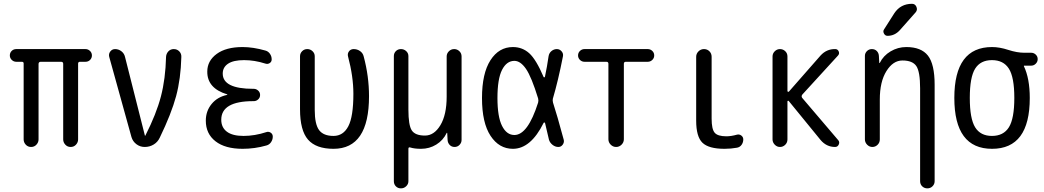

<svg xmlns="http://www.w3.org/2000/svg" viewBox="-20 -780 5540 1019"><path d="M66.4 -452.1Q52.7 -452.1 42.5 -461.9Q32.2 -471.7 32.2 -485.8Q32.2 -500 42 -509.8Q51.8 -519.5 66.4 -519.5H433.6Q447.3 -519.5 457.5 -509.8Q467.8 -500 467.8 -485.8Q467.8 -471.7 458 -461.9Q448.2 -452.1 433.6 -452.1H404.3Q395.5 -452.1 394.5 -443.4V-40Q394.5 -24.4 383.3 -12.2Q372.1 0 355 0Q337.9 0 326.7 -12.2Q315.4 -24.4 315.4 -40V-441.4Q315.4 -452.1 303.7 -452.1H196.3Q185.5 -452.1 184.6 -441.4V-40Q184.6 -24.4 173.3 -12.2Q162.1 0 145 0Q127.9 0 116.7 -12.2Q105.5 -24.4 105.5 -40V-443.4Q105.5 -452.1 95.7 -452.1Z M677.7 -52.7 559.6 -478.5Q555.7 -494.1 565.4 -506.8Q575.2 -519.5 590.8 -519.5Q609.4 -519.5 624.5 -507.8Q639.6 -496.1 643.6 -477.5L749 -60.5Q749 -59.6 750 -59.6Q752 -59.6 752 -61.5Q809.6 -174.8 834 -268.1Q858.4 -361.3 861.3 -478.5Q862.3 -495.1 873.5 -507.3Q884.8 -519.5 902.3 -519.5Q919.9 -519.5 931.6 -507.3Q943.4 -495.1 942.4 -477.5Q939.5 -362.3 914.6 -269.5Q889.6 -176.8 828.1 -49.8Q817.4 -26.4 795.9 -13.2Q774.4 0 748 0Q723.6 0 704.1 -14.6Q684.6 -29.3 677.7 -52.7Z M1185.5 -276.4Q1186.5 -276.4 1186.5 -278.3Q1186.5 -279.3 1185.5 -279.3Q1079.1 -311.5 1080.1 -400.4Q1080.1 -457 1129.9 -493.7Q1179.7 -530.3 1267.6 -530.3Q1323.2 -530.3 1388.7 -511.7Q1403.3 -507.8 1412.6 -494.6Q1421.9 -481.4 1421.9 -464.8Q1421.9 -452.1 1411.6 -445.3Q1401.4 -438.5 1388.7 -442.4Q1331.1 -460.9 1275.4 -460.9Q1218.8 -460.9 1190.4 -441.9Q1162.1 -422.9 1162.1 -389.6Q1162.1 -308.6 1324.2 -308.6H1327.1Q1339.8 -308.6 1350.1 -299.3Q1360.4 -290 1360.4 -275.9Q1360.4 -261.7 1350.1 -252.4Q1339.8 -243.2 1327.1 -243.2H1324.2Q1154.3 -243.2 1154.3 -144.5Q1154.3 -103.5 1184.1 -81.1Q1213.9 -58.6 1272.5 -58.6Q1332 -58.6 1394.5 -79.1Q1406.2 -83 1417 -75.7Q1427.7 -68.4 1427.7 -54.7Q1427.7 -39.1 1418.5 -25.4Q1409.2 -11.7 1393.6 -7.8Q1332 9.8 1267.6 9.8Q1174.8 9.8 1123.5 -30.3Q1072.3 -70.3 1072.3 -139.6Q1072.3 -190.4 1103 -228Q1133.8 -265.6 1185.5 -276.4Z M1750 9.8Q1657.2 9.8 1614.7 -39.1Q1572.3 -87.9 1572.3 -200.2V-481.4Q1572.3 -497.1 1583.5 -508.3Q1594.7 -519.5 1610.8 -519.5Q1627 -519.5 1638.7 -508.3Q1650.4 -497.1 1650.4 -481.4V-196.3Q1650.4 -121.1 1673.3 -89.8Q1696.3 -58.6 1750 -58.6Q1801.8 -58.6 1828.6 -109.9Q1855.5 -161.1 1855.5 -282.2Q1855.5 -374 1827.1 -480.5Q1823.2 -495.1 1832 -507.3Q1840.8 -519.5 1857.4 -519.5Q1876 -519.5 1891.1 -508.8Q1906.2 -498 1910.2 -480.5Q1938.5 -375 1938.5 -269.5Q1938.5 9.8 1750 9.8Z M2070.3 181.6V-482.4Q2070.3 -498 2081.1 -508.8Q2091.8 -519.5 2107.9 -519.5Q2124 -519.5 2135.7 -508.8Q2147.5 -498 2147.5 -482.4V-198.2Q2147.5 -115.2 2165.5 -87.9Q2183.6 -60.5 2235.4 -60.5Q2284.2 -60.5 2317.4 -115.7Q2350.6 -170.9 2350.6 -267.6V-480.5Q2350.6 -496.1 2362.3 -507.8Q2374 -519.5 2390.6 -519.5Q2406.2 -519.5 2418 -508.3Q2429.7 -497.1 2429.7 -480.5V-37.1Q2429.7 -22.5 2418.9 -11.2Q2408.2 0 2392.6 0Q2377 0 2366.7 -10.7Q2356.4 -21.5 2355.5 -37.1L2353.5 -74.2Q2353.5 -75.2 2352.5 -75.2Q2350.6 -75.2 2350.6 -74.2Q2332 -35.2 2295.4 -12.7Q2258.8 9.8 2214.8 9.8Q2179.7 9.8 2158.2 2.9Q2147.5 -1 2147.5 9.8V181.6Q2147.5 197.3 2135.7 208.5Q2124 219.7 2107.9 219.7Q2091.8 219.7 2081.1 209Q2070.3 198.2 2070.3 181.6Z M2710 -457Q2668.9 -457 2644.5 -409.2Q2620.1 -361.3 2620.1 -259.8Q2620.1 -160.2 2644.5 -111.8Q2668.9 -63.5 2710 -63.5Q2781.2 -63.5 2835.9 -235.4Q2838.9 -246.1 2835.9 -257.8Q2800.8 -372.1 2771.5 -414.6Q2742.2 -457 2710 -457ZM2702.1 9.8Q2628.9 9.8 2583.5 -59.1Q2538.1 -127.9 2538.1 -259.8Q2538.1 -390.6 2583 -460.4Q2627.9 -530.3 2702.1 -530.3Q2752 -530.3 2788.6 -497.6Q2825.2 -464.8 2865.2 -371.1Q2866.2 -369.1 2868.7 -369.6Q2871.1 -370.1 2872.1 -372.1Q2883.8 -427.7 2891.6 -482.4Q2894.5 -499 2907.2 -509.3Q2919.9 -519.5 2935.5 -519.5Q2950.2 -519.5 2960.4 -507.8Q2970.7 -496.1 2967.8 -481.4Q2942.4 -351.6 2914.1 -255.9Q2912.1 -247.1 2915 -235.4Q2936.5 -169.9 2971.7 -39.1Q2975.6 -25.4 2966.8 -12.7Q2958 0 2943.4 0Q2926.8 0 2912.6 -11.2Q2898.4 -22.5 2893.6 -38.1Q2883.8 -83 2873 -126Q2872.1 -128.9 2869.6 -129.9Q2867.2 -130.9 2865.2 -127.9Q2796.9 9.8 2702.1 9.8Z M3082 -452.1Q3068.4 -452.1 3058.1 -461.9Q3047.9 -471.7 3047.9 -485.8Q3047.9 -500 3058.1 -509.8Q3068.4 -519.5 3082 -519.5H3418Q3431.6 -519.5 3441.9 -509.8Q3452.1 -500 3452.1 -485.8Q3452.1 -471.7 3441.9 -461.9Q3431.6 -452.1 3418 -452.1H3301.8Q3291 -452.1 3291 -441.4V-41Q3291 -24.4 3278.8 -12.2Q3266.6 0 3250 0Q3233.4 0 3221.2 -12.2Q3209 -24.4 3209 -41V-441.4Q3209 -452.1 3198.2 -452.1Z M3825.2 9.8Q3741.2 9.8 3708 -22.5Q3674.8 -54.7 3674.8 -139.6V-478.5Q3674.8 -495.1 3687 -507.3Q3699.2 -519.5 3716.3 -519.5Q3733.4 -519.5 3745.1 -507.8Q3756.8 -496.1 3756.8 -478.5V-150.4Q3756.8 -94.7 3772.9 -75.7Q3789.1 -56.6 3835 -56.6Q3860.4 -56.6 3891.6 -65.4Q3904.3 -68.4 3914.6 -60.5Q3924.8 -52.7 3924.8 -40Q3924.8 -24.4 3916 -11.7Q3907.2 1 3891.6 3.9Q3859.4 9.8 3825.2 9.8Z M4080.1 -40V-480.5Q4080.1 -496.1 4091.8 -507.8Q4103.5 -519.5 4119.6 -519.5Q4135.7 -519.5 4147.5 -508.3Q4159.2 -497.1 4159.2 -480.5V-296.9Q4159.2 -293.9 4162.1 -293Q4165 -292 4167 -293.9L4335 -485.4Q4367.2 -520.5 4413.1 -519.5Q4425.8 -519.5 4431.2 -507.3Q4436.5 -495.1 4427.7 -485.4L4238.3 -278.3Q4231.4 -269.5 4237.3 -260.7L4428.7 -36.1Q4437.5 -26.4 4431.6 -13.2Q4425.8 0 4412.1 0Q4366.2 0 4335 -37.1L4166 -244.1Q4164.1 -246.1 4161.6 -245.1Q4159.2 -244.1 4159.2 -241.2V-40Q4159.2 -23.4 4147.5 -11.7Q4135.7 0 4119.6 0Q4103.5 0 4091.8 -12.2Q4080.1 -24.4 4080.1 -40Z M4570.3 -40V-483.4Q4570.3 -498 4581.1 -508.8Q4591.8 -519.5 4607.4 -519.5Q4623 -519.5 4633.3 -509.3Q4643.6 -499 4644.5 -483.4L4646.5 -446.3Q4646.5 -445.3 4647.5 -445.3Q4649.4 -445.3 4649.4 -446.3Q4668 -484.4 4706.5 -507.3Q4745.1 -530.3 4790 -530.3Q4869.1 -530.3 4904.8 -484.9Q4940.4 -439.5 4940.4 -330.1V181.6Q4940.4 197.3 4929.2 208.5Q4918 219.7 4901.9 219.7Q4885.7 219.7 4874.5 209Q4863.3 198.2 4863.3 181.6V-311.5Q4863.3 -399.4 4843.3 -429.2Q4823.2 -459 4769.5 -459Q4719.7 -459 4684.6 -402.8Q4649.4 -346.7 4649.4 -252V-40Q4649.4 -23.4 4637.7 -11.7Q4626 0 4609.9 0Q4593.8 0 4582 -12.2Q4570.3 -24.4 4570.3 -40ZM4820.3 -759.8Q4836.9 -759.8 4843.8 -743.7Q4850.6 -727.5 4839.8 -714.8L4755.9 -620.1Q4728.5 -589.8 4690.4 -589.8Q4677.7 -589.8 4671.4 -602.1Q4665 -614.3 4671.9 -624L4726.6 -710Q4759.8 -759.8 4820.3 -759.8Z M5334.5 -415.5Q5305.7 -460.9 5244.6 -460.9Q5183.6 -460.9 5155.3 -415.5Q5127 -370.1 5127 -260.3Q5127 -150.4 5155.3 -104.5Q5183.6 -58.6 5244.6 -58.6Q5305.7 -58.6 5334.5 -104.5Q5363.3 -150.4 5363.3 -260.3Q5363.3 -370.1 5334.5 -415.5ZM5245.1 -530.3Q5285.2 -530.3 5331.5 -515.1Q5377.9 -500 5417 -500H5453.1Q5466.8 -500 5477.1 -490.2Q5487.3 -480.5 5487.3 -466.3Q5487.3 -452.1 5477.1 -441.9Q5466.8 -431.6 5453.1 -431.6H5415Q5414.1 -431.6 5414.1 -430.7V-428.7Q5445.3 -363.3 5445.3 -259.8Q5445.3 9.8 5245.1 9.8Q5044.9 9.8 5044.9 -260.3Q5044.9 -530.3 5245.1 -530.3Z"/></svg>

Font: Rounded-X Mgen+ 1m regular
Style: Regular
Weight: 400
Designer: [Source Han Sans]
Ryoko NISHIZUKA  (kana & ideographs); Paul D. Hunt (Latin, Greek & Cyrillic); Wenlong ZHANG  (bopomofo
Version: Version 1.059.20150602